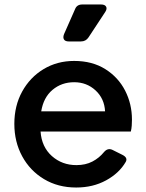

<svg xmlns="http://www.w3.org/2000/svg" viewBox="-20 -825 653 857"><path d="M320 12Q239 12 176.5 -25.5Q114 -63 79 -127.5Q44 -192 44 -272Q44 -353 79 -416.5Q114 -480 174.5 -516.5Q235 -553 311 -553Q392 -553 450 -516.5Q508 -480 538.5 -420.5Q569 -361 569 -291Q569 -278 568 -264Q567 -250 564 -238H161Q166 -169 211.5 -128.5Q257 -88 321 -88Q362 -88 392.5 -104Q423 -120 444 -146Q461 -166 482 -156L526 -134Q552 -121 541 -102Q512 -52 453.5 -20Q395 12 320 12ZM311 -458Q255 -458 214.5 -424Q174 -390 164 -328H449Q446 -385 406.5 -421.5Q367 -458 311 -458ZM287 -640Q271 -640 265.5 -649Q260 -658 266 -673L315 -784Q323 -805 347 -805H431Q448 -805 453.5 -795.5Q459 -786 450 -772L375 -658Q363 -640 341 -640Z"/></svg>

Font: Pitagon Sans Text SemiBold
Style: Regular
Weight: 600
Designer: Travis Tran
Foundry: Pitagon
Version: Version 1.001; ttfautohint (v1.8.4.7-5d5b);gftools[0.9.26]